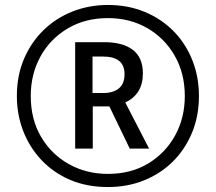

<svg xmlns="http://www.w3.org/2000/svg" viewBox="-20 -744 870 774"><path d="M415 10Q330 10 262.5 -19Q195 -48 147 -99Q99 -150 73.5 -216Q48 -282 48 -357Q48 -439 76.5 -506Q105 -573 155 -622Q205 -671 272 -697.5Q339 -724 415 -724Q496 -724 563.5 -696Q631 -668 680 -618Q729 -568 755.5 -501Q782 -434 782 -357Q782 -277 754.5 -210Q727 -143 677.5 -93.5Q628 -44 561 -17Q494 10 415 10ZM415 -43Q508 -43 577.5 -85Q647 -127 686 -198Q725 -269 725 -357Q725 -448 684.5 -519Q644 -590 574 -630.5Q504 -671 415 -671Q323 -671 252.5 -629Q182 -587 143 -516Q104 -445 104 -357Q104 -263 145.5 -192.5Q187 -122 257.5 -82.5Q328 -43 415 -43ZM283 -145V-574H400Q475 -574 515.5 -543Q556 -512 556 -448Q556 -364 485 -331L581 -145H503L421 -315H354V-145ZM396 -369Q436 -369 459 -387.5Q482 -406 482 -445Q482 -516 396 -516H353V-369Z"/></svg>

Font: Noto Sans Myanmar ExtraCondensed
Style: Regular
Weight: 400
Width: 2
Designer: Monotype Design Team
Foundry: Monotype Imaging Inc.
Version: Version 2.107; ttfautohint (v1.8.4.7-5d5b)